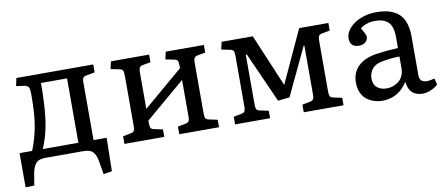

<svg xmlns="http://www.w3.org/2000/svg" viewBox="-63 -763 2707 1163"><g transform="rotate(-10 1291.0 -181.5)"><path d="M493.2 158.2 481.9 88.9Q478 65.4 473.6 51.3Q469.2 37.1 460 24.2Q450.7 11.2 434.8 5.6Q418.9 0 395 0H162.1Q121.1 0 103.5 22Q85.9 43.9 79.1 85.9L67.9 153.8L14.2 154.8V-55.2H91.8Q120.1 -127.4 133.1 -200Q146 -272.5 146 -395Q146 -424.3 140.1 -436Q134.3 -447.8 116.2 -451.2L64 -459L74.2 -506.8H546.9V-458L498 -449.2Q480.5 -446.3 474.9 -438.5Q469.2 -430.7 469.2 -414.1V-55.2H549.8L545.9 149.9ZM157.2 -55.2H376V-451.2H215.8Q215.8 -278.3 195.8 -181.2Q185.5 -124 157.2 -55.2Z M649.4 0V-46.9L697.8 -56.2Q707 -58.1 712.6 -61.5Q718.3 -64.9 720.5 -72Q722.7 -79.1 723.1 -85Q723.6 -90.8 723.6 -104V-407.2Q723.6 -429.7 719 -438.5Q714.4 -447.3 698.7 -450.2L645.5 -460.9L655.8 -506.8H890.6V-460L842.8 -451.2Q833.5 -449.2 827.9 -445.8Q822.3 -442.4 820.1 -435.1Q817.9 -427.7 817.4 -421.9Q816.9 -416 816.9 -402.8V-186L1060.5 -393.1V-407.2Q1060.5 -429.7 1055.9 -438.5Q1051.3 -447.3 1035.6 -450.2L982.4 -460.9L992.7 -506.8H1227.5V-460L1179.7 -451.2Q1170.4 -449.2 1164.8 -445.8Q1159.2 -442.4 1157 -435.1Q1154.8 -427.7 1154.3 -421.9Q1153.8 -416 1153.8 -402.8V-100.1Q1153.8 -77.6 1158.4 -68.8Q1163.1 -60.1 1178.7 -57.1L1231.4 -45.9V0H986.8V-46.9L1034.7 -56.2Q1043.9 -58.1 1049.6 -61.5Q1055.2 -64.9 1057.4 -72Q1059.6 -79.1 1060.1 -85Q1060.5 -90.8 1060.5 -104V-320.8L816.9 -113.8V-100.1Q816.9 -77.6 821.5 -68.8Q826.2 -60.1 841.8 -57.1L894.5 -45.9V0Z M1330.1 0V-46.9L1378.4 -56.2Q1387.7 -58.1 1393.3 -61.5Q1398.9 -64.9 1401.1 -72Q1403.3 -79.1 1403.8 -85Q1404.3 -90.8 1404.3 -104V-407.2Q1404.3 -429.7 1399.7 -438.5Q1395 -447.3 1379.4 -450.2L1326.2 -460.9L1336.4 -506.8H1528.3L1664.1 -185.1L1667.5 -189.9L1813.5 -506.8H1993.2V-460L1945.3 -451.2Q1936 -449.2 1930.4 -445.8Q1924.8 -442.4 1922.6 -435.1Q1920.4 -427.7 1919.9 -421.9Q1919.4 -416 1919.4 -402.8V-100.1Q1919.4 -77.6 1924.1 -68.8Q1928.7 -60.1 1944.3 -57.1L1997.1 -45.9V0H1752.4V-46.9L1800.3 -56.2Q1809.6 -58.1 1815.2 -61.5Q1820.8 -64.9 1823 -72Q1825.2 -79.1 1825.7 -85Q1826.2 -90.8 1826.2 -104V-397.9H1822.3L1683.1 -104L1611.3 -96.2L1474.1 -403.8L1467.3 -404.8V-100.1Q1467.3 -77.6 1471.9 -68.8Q1476.6 -60.1 1492.2 -57.1L1545.4 -45.9V0Z M2234.9 14.2Q2209.5 14.2 2185.8 6.8Q2162.1 -0.5 2141.1 -15.6Q2120.1 -30.8 2107.4 -58.1Q2094.7 -85.4 2094.7 -121.1Q2094.7 -185.1 2135.5 -223.1Q2176.3 -261.2 2250 -272Q2309.1 -280.8 2381.8 -284.2V-352.1Q2381.8 -416.5 2354.5 -443.4Q2327.1 -470.2 2273.9 -470.2Q2243.7 -470.2 2218.5 -460.9Q2193.4 -451.7 2182.1 -439.9Q2183.1 -438 2188.2 -429.2Q2193.4 -420.4 2195.6 -416.3Q2197.8 -412.1 2201.4 -405Q2205.1 -397.9 2206.5 -392.8Q2208 -387.7 2208 -383.8Q2208 -365.7 2192.9 -352.3Q2177.7 -338.9 2153.8 -338.9Q2124 -338.9 2110.6 -353.5Q2097.2 -368.2 2097.2 -391.1Q2097.2 -426.3 2124 -456.3Q2150.9 -486.3 2195.1 -503.7Q2239.3 -521 2288.1 -521Q2320.8 -521 2347.4 -516.1Q2374 -511.2 2398.4 -498.8Q2422.9 -486.3 2439.2 -466.6Q2455.6 -446.8 2465.3 -414.8Q2475.1 -382.8 2475.1 -340.8V-100.1Q2475.1 -37.6 2566.9 -64L2577.1 -25.9Q2558.1 -7.3 2531.5 3.4Q2504.9 14.2 2484.9 14.2Q2398.9 14.2 2390.1 -75.2Q2333.5 14.2 2234.9 14.2ZM2272.9 -55.2Q2286.1 -55.2 2299.8 -58.1Q2313.5 -61 2328.4 -68.8Q2343.3 -76.7 2355 -88.1Q2366.7 -99.6 2374.3 -118.7Q2381.8 -137.7 2381.8 -161.1V-231.9Q2338.9 -231.9 2285.2 -223.1Q2235.8 -216.3 2213.9 -190.7Q2191.9 -165 2191.9 -131.8Q2191.9 -92.3 2214.8 -73.7Q2237.8 -55.2 2272.9 -55.2Z"/></g></svg>

Font: Literata Book
Style: Regular
Weight: 400
Designer: Latin by Veronika Burian and Jose Scaglione. Greek by Irene Vlachou. Cyrillic by Vera Evstafieva
Foundry: TypeTogether
Version: Version 2.003;PS 002.003;hotconv 1.0.88;makeotf.lib2.5.64775